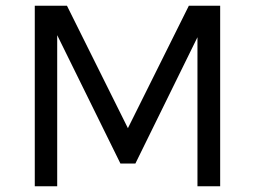

<svg xmlns="http://www.w3.org/2000/svg" viewBox="-20 -648 887 668"><path d="M101 -628H213L429 -194H421L637 -628H746V0H667V-547H681L451 -79H399L170 -544H179V0H101Z"/></svg>

Font: Karla ExtraLight
Style: Regular
Weight: 400
Version: Version 2.001